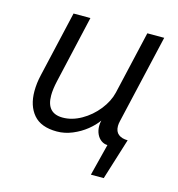

<svg xmlns="http://www.w3.org/2000/svg" viewBox="-98 -574 753 810"><g transform="rotate(15 279.0 -169.0)"><path d="M406.2 11.2Q391.6 11.2 378.9 2.2Q366.2 -6.8 358.9 -22.7Q351.6 -38.6 351.6 -58.1Q351.6 -69.8 354.5 -82Q338.9 -59.6 312.3 -38.1Q285.6 -16.6 252.2 -2.7Q218.8 11.2 184.6 11.2Q115.2 11.2 82.5 -27.1Q49.8 -65.4 49.8 -128.9Q49.8 -164.1 58.6 -201.2L124.5 -487.8H198.2L130.9 -193.4Q122.6 -156.7 122.6 -129.9Q122.6 -51.8 193.4 -51.8Q233.9 -51.8 274.4 -74.7Q314.9 -97.7 344.5 -135Q374 -172.4 383.3 -211.9L446.8 -487.8H520.5L431.2 -100.6Q428.2 -88.4 428.2 -78.1Q428.2 -53.7 443.1 -42Q458 -30.3 483.4 -30.3L427.2 149.9H371.1Z"/></g></svg>

Font: Acari Sans
Style: Italic
Weight: 400
Italic angle: -13°
Designer: Alfredo Marco Pradil and Stefan Peev
Foundry: Hanken Design Co.
Version: Version 1.045;January 11, 2019;FontCreator 11.5.0.2425 64-bi